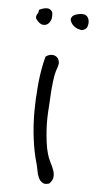

<svg xmlns="http://www.w3.org/2000/svg" viewBox="-82 -682 387 775"><g transform="rotate(10 111.0 -294.5)"><path d="M177.7 52.7Q168 56.6 160.2 56.6Q154.3 56.6 150.4 53.7Q139.6 48.8 132.8 36.6Q126 24.4 122.1 9.3Q118.2 -5.9 113.3 -18.6Q96.7 -60.5 85 -114.3Q73.2 -168 68.4 -225.6Q64.5 -273.4 64.5 -322.3V-341.8Q65.4 -399.4 74.2 -449.2Q86.9 -460.9 101.6 -460.9H105.5Q122.1 -459 128.9 -443.4Q131.8 -437.5 131.8 -430.7Q131.8 -423.8 129.9 -416Q125 -399.4 123 -380.9Q121.1 -359.4 121.1 -333V-315.4Q122.1 -278.3 123 -253.9Q123 -233.4 124.5 -208.5Q126 -183.6 129.9 -158.2Q133.8 -132.8 139.2 -108.4Q144.5 -84 152.3 -64.5Q158.2 -47.9 168 -32.7Q177.7 -17.6 184.1 -3.9Q190.4 9.8 190.4 23.4Q190.4 38.1 177.7 52.7ZM221.7 -614.3V-610.4Q221.7 -593.8 213.9 -587.9Q206.1 -580.1 194.3 -580.1L193.4 -581.1Q181.6 -581.1 169.4 -588.4Q157.2 -595.7 152.3 -605.5Q148.4 -610.4 148.4 -616.2Q148.4 -620.1 150.4 -624Q153.3 -633.8 172.9 -640.6Q184.6 -644.5 193.4 -644.5Q203.1 -644.5 210 -639.6Q220.7 -630.9 221.7 -614.3ZM15.6 -630.9Q35.2 -642.6 47.9 -642.6H52.7Q65.4 -639.6 70.3 -628.9Q72.3 -622.1 72.3 -613.3V-604.5Q69.3 -589.8 61.5 -582Q53.7 -574.2 42 -574.2H40Q26.4 -575.2 9.8 -594.7Q8.8 -598.6 8.8 -601.6Q8.8 -609.4 12.7 -614.3Q15.6 -619.1 15.6 -627Z"/></g></svg>

Font: Crafty Girls
Style: Regular
Weight: 400
Designer: Crystal Kluge
Foundry: Font Diner, Inc DBA Tart Workshop
Version: Version 1.001